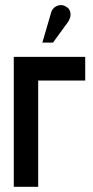

<svg xmlns="http://www.w3.org/2000/svg" viewBox="-20 -719 357 739"><path d="M240 -632Q248 -643 250.5 -654.5Q253 -666 249 -677Q245 -688 233 -694Q222 -701 209.5 -699Q197 -697 188 -689Q179 -681 176 -668L143 -555H184ZM33 -500V0H127V-409H308V-500Z"/></svg>

Font: Advent Pro SemiBold
Style: Regular
Weight: 600
Designer: VivaRado, Andreas Kalpakidis
Foundry: VivaRado, Andreas Kalpakidis
Version: Version 3.000